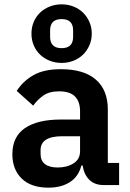

<svg xmlns="http://www.w3.org/2000/svg" viewBox="-20 -853 599 885"><path d="M458 0Q416 0 391.5 -24.5Q367 -49 361 -90H355Q342 -39 302 -13.5Q262 12 203 12Q123 12 80 -30Q37 -72 37 -142Q37 -223 95 -262.5Q153 -302 260 -302H349V-340Q349 -384 326 -408Q303 -432 252 -432Q207 -432 179.5 -412.5Q152 -393 133 -366L57 -434Q86 -479 134 -506.5Q182 -534 261 -534Q367 -534 422 -486Q477 -438 477 -348V-102H529V0ZM246 -81Q289 -81 319 -100Q349 -119 349 -156V-225H267Q167 -225 167 -161V-144Q167 -112 187.5 -96.5Q208 -81 246 -81ZM264 -563Q235 -563 209.5 -573Q184 -583 165 -601Q146 -619 135.5 -644Q125 -669 125 -698Q125 -727 135.5 -752Q146 -777 165 -795Q184 -813 209.5 -823Q235 -833 264 -833Q293 -833 318.5 -823Q344 -813 362.5 -795Q381 -777 392 -752Q403 -727 403 -698Q403 -669 392 -644Q381 -619 362.5 -601Q344 -583 318.5 -573Q293 -563 264 -563ZM264 -631Q317 -631 317 -683V-713Q317 -765 264 -765Q211 -765 211 -713V-683Q211 -631 264 -631Z"/></svg>

Font: IBM Plex Sans Arabic SmBld
Style: Regular
Weight: 600
Designer: Mike Abbink, Paul van der Laan, Pieter van Rosmalen, Wael Morcos, Khajak Apelian
Foundry: Bold Monday
Version: Version 1.005